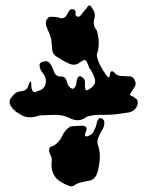

<svg xmlns="http://www.w3.org/2000/svg" viewBox="-20 -777 529 690"><path d="M200.2 -122.6Q180.7 -132.8 171.9 -152.3Q165 -167.5 165 -184.6Q165 -189.5 165.5 -193.8Q166.5 -197.8 166.5 -201.7Q166.5 -209 162.6 -217.3Q156.2 -229 156.2 -238.3Q156.2 -243.7 159.7 -247.6Q163.1 -251 172.9 -253.4Q193.4 -266.1 203.6 -288.6Q213.4 -311 233.9 -322.8Q245.6 -323.7 271 -325.2Q272.9 -325.2 274.9 -325.2Q291 -325.2 291 -314Q291 -310.5 289.6 -306.2Q285.2 -296.9 285.2 -292Q285.2 -286.6 290 -286.6Q292.5 -286.6 296.9 -288.1Q315.4 -294.9 318.4 -310.1Q324.2 -317.4 327.1 -332.5Q330.1 -347.2 336.9 -351.6Q337.9 -352.1 339.4 -352.5Q341.3 -352.5 343.8 -352.1Q348.1 -350.6 354 -344.2Q355 -339.4 355 -334.5Q355 -323.7 349.1 -313.5Q340.3 -299.3 334 -284.2Q330.6 -276.9 330.1 -268.6Q330.1 -267.1 330.1 -265.6Q330.1 -258.8 333.5 -251.5Q338.9 -232.4 338.9 -212.4Q338.9 -208 338.4 -203.1Q336.4 -178.7 329.6 -155.8Q321.8 -130.4 297.4 -127Q273.4 -123.5 253.4 -115.7Q245.6 -107.4 236.3 -107.4Q231.9 -107.4 227.1 -109.4Q211.4 -115.2 200.2 -122.6ZM230 -353Q206.1 -364.3 179.2 -364.3Q179.2 -364.3 176.8 -364.3Q148.9 -363.3 122.1 -362.3Q105 -355.5 87.4 -355.5Q87.4 -355.5 85 -355.5Q65.9 -356 48.8 -368.7Q31.7 -376.5 19.5 -395Q14.2 -402.8 14.2 -410.2Q14.2 -420.9 24.9 -431.2Q36.6 -448.2 58.1 -449.7Q79.6 -451.2 84 -476.6Q88.4 -484.4 90.3 -484.4Q92.3 -484.4 92.3 -477.1Q92.3 -476.1 92.3 -475.1Q92.3 -475.1 92.3 -472.7Q92.3 -456.1 98.6 -448.2Q101.1 -445.3 104.5 -445.3Q108.4 -445.3 114.3 -449.7Q137.7 -454.1 143.6 -475.1Q145 -481 145 -486.3Q145 -501 134.3 -513.7Q123.5 -526.4 122.1 -540.5Q122.1 -541.5 122.1 -542.5Q122.1 -554.7 142.6 -556.6Q144.5 -557.1 146 -557.1Q149.9 -557.1 152.8 -555.2Q157.2 -552.7 160.2 -548.3Q168 -537.6 172.9 -522Q178.2 -505.9 192.4 -502Q194.8 -502.4 197.3 -502.4Q216.8 -502.4 220.2 -483.9Q224.6 -462.9 241.2 -457.5Q252.4 -461.4 254.4 -478Q255.9 -495.1 261.7 -501Q263.7 -502.9 266.6 -502.9Q267.6 -502.9 268.6 -502.9Q272.9 -502.4 279.8 -496.1Q285.6 -490.2 285.6 -479Q285.6 -476.6 285.6 -474.1Q285.2 -470.2 285.2 -466.8Q285.2 -458 288.1 -454.1Q289.6 -452.6 292 -452.6Q292 -452.6 293.5 -452.6Q297.4 -453.6 304.2 -459Q321.8 -469.7 321.8 -485.8Q321.8 -490.7 320.3 -495.6Q313 -517.6 300.3 -533.7Q296.4 -546.4 291 -556.6Q288.6 -561 284.2 -561Q278.8 -561 270 -554.7Q257.8 -544.4 245.1 -544.4Q237.3 -544.4 229 -547.9Q206.5 -558.1 189.9 -569.8Q168.9 -579.6 167.5 -600.1Q166 -621.1 163.6 -639.6Q157.7 -656.7 147.9 -679.2Q144.5 -687 144.5 -693.8Q144.5 -706.5 156.2 -715.8Q162.6 -716.8 169.4 -716.8Q181.6 -716.8 194.8 -712.9Q198.7 -711.4 202.1 -711.4Q216.3 -711.4 224.6 -731.9Q230.5 -744.1 239.3 -744.1Q241.2 -744.1 243.2 -743.7Q252 -741.2 252 -731Q252 -728 251 -724.1Q255.9 -716.3 261.2 -716.8Q266.1 -716.8 272 -724.1Q283.7 -739.3 291.5 -747.6Q295.9 -756.3 300.8 -757.3Q301.3 -757.3 301.8 -757.3Q306.2 -757.3 310.1 -748.5Q320.8 -736.3 320.8 -721.7Q320.8 -715.3 318.8 -709Q316.9 -701.7 316.9 -695.3Q316.9 -680.7 327.1 -668.9Q334.5 -647.5 335 -624Q335 -600.6 327.6 -579.1Q331.1 -558.6 341.3 -539.6Q351.6 -521 363.8 -503.9Q368.7 -499 371.1 -499Q374 -499 374.5 -504.9Q375 -516.6 379.9 -520.5Q380.9 -521 382.3 -521Q382.3 -521 383.8 -521Q386.7 -520.5 390.6 -516.6Q395.5 -509.8 402.3 -506.8Q408.7 -504.4 416 -503.9Q426.3 -502.9 436.5 -502.9Q439 -502.9 443.4 -502.9Q443.8 -502.9 444.3 -502.9Q457 -502.9 463.4 -490.2Q467.3 -483.4 467.3 -476.6Q467.3 -468.8 461.9 -461.9Q452.6 -448.2 446.3 -435.5Q458 -431.2 467.8 -423.3Q475.1 -418 475.1 -408.7Q475.1 -408.2 475.1 -407.7Q475.1 -404.3 474.1 -400.4Q466.3 -377 440.9 -372.6Q415.5 -368.7 395 -366.2Q375.5 -364.3 356 -364.3Q356 -364.3 342.8 -364.3Q339.8 -364.3 336.9 -364.3Q313.5 -364.3 291.5 -357.4Q278.8 -345.7 261.2 -345.2Q259.8 -344.7 258.3 -344.7Q257.3 -344.7 255.4 -345.2Q241.7 -346.2 230 -353Z"/></svg>

Font: Brazier Flame
Style: Regular
Weight: 400
Designer: Walter E Stewart
Version: 0.1